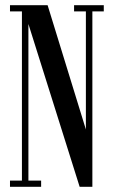

<svg xmlns="http://www.w3.org/2000/svg" viewBox="-20 -720 438 740"><path d="M18.5 0V-24H64.5V-676H18.5V-700H163.5L311 -221V-676H265.5V-700H380V-676H336V0H287L89.5 -627.5V-24H138.5V0Z"/></svg>

Font: Imbue 50pt Medium
Style: Regular
Weight: 500
Designer: Tyler Finck
Foundry: Etcetera Type Company
Version: Version 1.102; ttfautohint (v1.8.3)